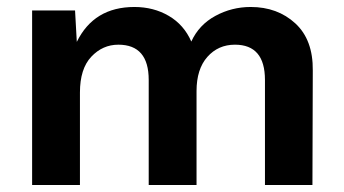

<svg xmlns="http://www.w3.org/2000/svg" viewBox="-20 -530 985 550"><path d="M72 0V-500H195L200 -410Q249 -510 365 -510Q420 -510 463.5 -484.5Q507 -459 528 -411Q550 -459 597 -484.5Q644 -510 698 -510Q775 -510 826 -463Q877 -416 876 -328L875 0H739V-301Q739 -402 653 -402Q605 -402 574 -367Q543 -332 543 -269V0H406V-301Q406 -402 319 -402Q274 -402 241.5 -367.5Q209 -333 209 -265V0Z"/></svg>

Font: Elaine Sans SemiBold
Style: Regular
Weight: 600
Designer: Wei Huang
Foundry: Wei Huang
Version: Version 2.001;December 24, 2019;FontCreator 12.0.0.2547 64-b